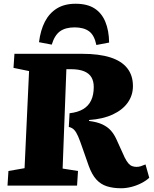

<svg xmlns="http://www.w3.org/2000/svg" viewBox="-20 -990 821 1024"><path d="M351 -386Q395 -391 423.5 -408Q452 -425 466 -454.5Q480 -484 480 -526Q480 -557 467.5 -578Q455 -599 428 -610Q401 -621 358 -621H334L314 -91L396 -78L391 0H20L25 -78L111 -93L135 -611L52 -628L57 -703H419Q508 -703 568 -684Q628 -665 658.5 -626.5Q689 -588 689 -531Q689 -482 661.5 -443Q634 -404 581.5 -379.5Q529 -355 455 -350V-345Q500 -339 527 -326Q554 -313 571 -294Q588 -275 600 -249L645 -150Q655 -130 664.5 -119Q674 -108 685 -104Q696 -100 708 -100Q720 -100 731 -103.5Q742 -107 756 -113L776 -42Q759 -26 733.5 -13Q708 0 680 7Q652 14 626 14Q583 14 550 3.5Q517 -7 493.5 -33Q470 -59 453 -106L419 -203Q406 -241 396.5 -263Q387 -285 376 -297Q365 -309 347 -313ZM494 -750Q483 -803 454.5 -823.5Q426 -844 378 -844Q329 -844 300 -823Q271 -802 256 -752L188 -765Q196 -829 219.5 -874.5Q243 -920 283.5 -945Q324 -970 383 -970Q445 -970 483.5 -945.5Q522 -921 541.5 -874.5Q561 -828 562 -763Z"/></svg>

Font: Literata 18pt ExtraBold
Style: Italic
Weight: 800
Italic angle: -2°
Designer: Latin by Veronika Burian and Jose Scaglione. Greek by Irene Vlachou. Cyrillic by Vera Evstafieva
Foundry: TypeTogether
Version: Version 3.103;gftools[0.9.29]